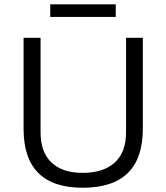

<svg xmlns="http://www.w3.org/2000/svg" viewBox="-20 -862 775 894"><path d="M213.9 -783.2V-841.8H519V-783.2ZM365.2 12.2Q89.8 12.2 89.8 -262.2V-686H168.9V-246.1Q168.9 -152.8 220 -105Q271 -57.1 365.2 -57.1Q461.4 -57.1 514.2 -105Q566.9 -152.8 566.9 -246.1V-686H645V-262.2Q645 12.2 365.2 12.2Z"/></svg>

Font: Archivo Light
Style: Regular
Weight: 300
Designer: Hector Gatti
Foundry: Omnibus-Type
Version: Version 2.001